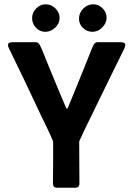

<svg xmlns="http://www.w3.org/2000/svg" viewBox="-20 -883 627 903"><path d="M229 -20Q229 -26.4 229.2 -47.9Q229.5 -69.3 229.7 -97.7Q230 -126 230 -153.3Q230 -180.7 230 -199.5Q230 -218.3 229.5 -219.2Q215.8 -251.5 200.4 -283.2Q185.1 -314.9 169.9 -346.2Q133.8 -424.3 96.7 -501.5Q59.6 -578.6 22 -655.8Q17.6 -664.6 17.6 -670.9Q17.6 -680.2 25.4 -682.4Q33.2 -684.6 39.6 -684.6H147.9Q160.2 -684.6 166.5 -672.4Q176.8 -652.8 185.3 -630.4Q193.8 -607.9 202.6 -587.4Q224.1 -535.2 245.6 -482.9Q267.1 -430.7 289.6 -378.4Q290.5 -377 291.7 -374.5Q293 -372.1 294.9 -372.1Q297.4 -372.1 298.6 -374.8Q299.8 -377.4 300.3 -378.9Q322.3 -431.2 343.3 -483.4Q364.3 -535.6 385.3 -587.4Q393.1 -606 402.6 -630.9Q412.1 -655.8 420.4 -672.4Q427.2 -684.6 439 -684.6H546.9Q553.7 -684.6 561.5 -682.4Q569.3 -680.2 569.3 -670.9Q569.3 -664.1 564.9 -655.3Q525.4 -574.2 485.6 -493.9Q445.8 -413.6 406.7 -332Q393.1 -304.2 379.4 -276.1Q365.7 -248 353 -219.2L352.5 -216.8Q352.5 -168 353 -118.7Q353.5 -69.3 353.5 -20Q353.5 0 333.5 0H249Q229 0 229 -20ZM130.9 -797.4Q130.9 -823.2 149.9 -843Q168.9 -862.8 195.3 -862.8Q221.2 -862.8 240.7 -843.5Q260.3 -824.2 260.3 -798.3Q260.3 -772.5 239.5 -752.9Q218.8 -733.4 193.4 -733.4Q167.5 -733.4 149.2 -752.7Q130.9 -772 130.9 -797.4ZM351.6 -794.9Q351.6 -822.3 371.3 -842.5Q391.1 -862.8 418.5 -862.8Q443.4 -862.8 462.4 -844Q481.4 -825.2 481.4 -800.3Q481.4 -774.9 461.2 -754.2Q440.9 -733.4 415 -733.4Q389.6 -733.4 370.6 -751.2Q351.6 -769 351.6 -794.9Z"/></svg>

Font: Belanosima
Style: Regular
Weight: 400
Designer: The DocRepair Project, Santiago Orozco
Foundry: Google
Version: Version 2.000